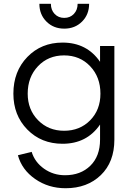

<svg xmlns="http://www.w3.org/2000/svg" viewBox="-20 -749 706 1019"><path d="M75 75 148 57Q165 112 214 146.5Q263 181 325 181Q408 181 459.5 130.5Q511 80 511 -8V-88Q441 14 312 14Q199 14 125 -61.5Q51 -137 51 -252Q51 -370 125 -446.5Q199 -523 312 -523Q441 -523 511 -421V-505H587V-8Q587 111 515 180.5Q443 250 328 250Q237 250 166.5 201Q96 152 75 75ZM320 -55Q404 -55 458.5 -110.5Q513 -166 513 -252Q513 -340 458.5 -397.5Q404 -455 320 -455Q236 -455 181.5 -397.5Q127 -340 127 -252Q127 -167 182 -111Q237 -55 320 -55ZM392 -729H453Q453 -672 415.5 -634.5Q378 -597 321 -597Q264 -597 226.5 -634.5Q189 -672 189 -729H250Q250 -696 270 -675Q290 -654 321 -654Q352 -654 372 -675Q392 -696 392 -729Z"/></svg>

Font: Metropolitano
Style: Regular
Weight: 400
Designer: Fonts by Alex Slobzheninov & Chris M. Simpson / Changes by Cristiano Sobral
Foundry: Fonts by Alex Slobzheninov & Chris M. Simpson / Changes by Cristiano Sobral
Version: Version 1.00;August 30, 2020;FontCreator 13.0.0.2681 64-bit